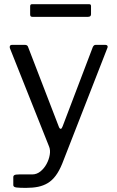

<svg xmlns="http://www.w3.org/2000/svg" viewBox="-20 -748 570 933"><path d="M106.3 165Q76.8 165 60.7 163.2Q44.6 161.3 44.6 151.7V112.8Q44.6 106 50.2 102.8Q55.8 99.6 73.3 99.6H136.3Q158.4 99.6 176.4 85.1Q194.3 70.7 206.1 49.1Q217.9 27.4 221.7 4.5Q225.6 -18.4 218.7 -35.3L28.3 -513.3Q25.8 -520 28.4 -525Q31 -530 39.3 -530H101.1Q107.2 -530 111.3 -527.3Q115.4 -524.5 116.9 -518.7L266.4 -130.8Q270.2 -121.8 275.2 -122Q280.2 -122.3 284.2 -133.7L431 -519.4Q433.6 -524.5 436.8 -527.3Q440.1 -530 445.4 -530H492.2Q499.1 -530 502 -525.3Q504.8 -520.7 502 -515.5L282.3 47.3Q267.9 82.7 250.7 105.7Q233.6 128.6 212.4 141.5Q191.2 154.3 165.2 159.7Q139.2 165 106.3 165ZM422.3 -718.2V-678.5Q422.3 -666.1 407 -666.1H137.7Q131.3 -666.1 128.9 -669.1Q126.5 -672 126.5 -678V-716.9Q126.5 -727.5 134.6 -727.5H414.2Q422.3 -727.5 422.3 -718.2Z"/></svg>

Font: Libre Franklin Thin
Style: Regular
Weight: 100
Designer: Pablo Impallari, Rodrigo Fuenzalida, Nhung Nguyen
Foundry: Impallari Type
Version: Version 3.000